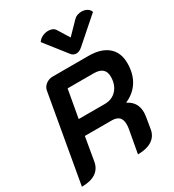

<svg xmlns="http://www.w3.org/2000/svg" viewBox="-227 -1099 1124 1237"><g transform="rotate(-30 334.5 -480.5)"><path d="M127 -639Q131 -665 153.5 -682.5Q176 -700 205 -700H471Q564 -700 614.5 -657Q665 -614 665 -534Q665 -457 631 -402Q597 -347 533 -319V-316Q599 -283 599 -207Q599 -196 595 -168L582 -90Q574 -42 535 -16.5Q496 9 430 9L461 -162Q464 -180 464 -195Q464 -231 446.5 -248Q429 -265 393 -265H193L163 -90Q154 -41 116 -16Q78 9 13 9ZM407 -379Q462 -379 495.5 -416Q529 -453 529 -513Q529 -586 444 -586H250L213 -379ZM518 -949Q527 -959 542.5 -964.5Q558 -970 574 -970Q596 -970 614 -960Q632 -950 638 -931L457 -772Q435 -752 412 -752Q389 -752 374 -772L249 -931Q262 -950 283 -960Q304 -970 327 -970Q343 -970 356 -964.5Q369 -959 376 -949L431 -860Z"/></g></svg>

Font: K2D
Style: Bold Italic
Weight: 700
Italic angle: -10°
Designer: Katatrad Aksorn Co.,Ltd.
Foundry: Cadson Demak Co.,Ltd.
Version: Version 1.000; ttfautohint (v1.6)